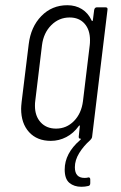

<svg xmlns="http://www.w3.org/2000/svg" viewBox="-20 -532 463 736"><path d="M319 148Q326 148 326 156V170Q326 180 318 181Q306 184 292 184Q264 184 246 169Q228 154 228 118Q228 56 287 5Q292 0 290 0Q280 0 282 -10L286 -48Q287 -51 285.5 -51Q284 -51 282 -49Q262 -21 234 -6.5Q206 8 175 8Q122 8 91.5 -25.5Q61 -59 61 -115Q61 -124 63 -142L90 -362Q98 -429 138.5 -470.5Q179 -512 238 -512Q270 -512 294 -497Q318 -482 331 -454Q332 -451 334 -451.5Q336 -452 336 -455L341 -494Q343 -504 352 -504H384Q394 -504 392 -494L333 -7Q332 -1 326 5Q300 28 283.5 55Q267 82 267 109Q267 150 304 150Q311 150 315 149ZM298 -144 324 -359Q325 -366 325 -378Q325 -418 304 -441.5Q283 -465 247 -465Q206 -465 176.5 -435.5Q147 -406 141 -359L115 -144Q114 -138 114 -126Q114 -87 136 -63Q158 -39 195 -39Q235 -39 263.5 -68Q292 -97 298 -144Z"/></svg>

Font: Barlow Condensed Light
Style: Italic
Weight: 300
Width: 3
Italic angle: -7°
Designer: Jeremy Tribby
Foundry: Tribby Type
Version: Version 1.408